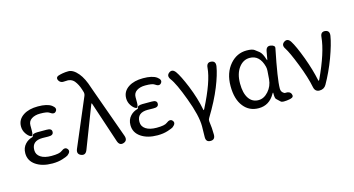

<svg xmlns="http://www.w3.org/2000/svg" viewBox="-100 -1234 3426 1857"><g transform="rotate(-15 1613.0 -305.5)"><path d="M281 13Q179 13 115 -31Q51 -75 51 -150Q51 -205 85 -241Q114 -272 156 -283Q164 -285 164 -293Q164 -316 216 -317H308Q361 -318 360 -283Q360 -247 307 -249H303Q277 -250 251 -250Q143 -250 143 -157Q143 -112 182 -86Q221 -60 290 -60Q371 -60 395 -80Q436 -112 458 -84Q481 -56 439 -24Q430 -17 384.5 -2Q339 13 281 13ZM169 -346Q169 -288 146 -296.5Q123 -305 100.5 -338Q78 -371 78 -411Q78 -481 140 -521Q196 -557 285 -557Q378 -557 421 -526Q463 -495 442 -467Q421 -438 379 -469Q359 -484 288 -484Q236 -484 202.5 -462Q169 -440 169 -399Z M630 -27Q611 21 568 4Q525 -14 545 -62L748 -540Q755 -556 751 -573Q749 -579 742 -603Q725 -657 696 -693Q664 -732 603 -724Q556 -717 539 -753Q523 -789 576 -799L600 -804Q629 -809 658 -809Q707 -809 756 -750Q800 -697 831 -598Q839 -574 848 -550L1022 -65Q1039 -15 996 0Q953 15 936 -35L801 -442Q798 -451 796 -451Q794 -451 790 -442Z M1334 13Q1232 13 1168 -31Q1104 -75 1104 -150Q1104 -205 1138 -241Q1167 -272 1209 -283Q1217 -285 1217 -293Q1217 -316 1269 -317H1361Q1414 -318 1413 -283Q1413 -247 1360 -249H1356Q1330 -250 1304 -250Q1196 -250 1196 -157Q1196 -112 1235 -86Q1274 -60 1343 -60Q1424 -60 1448 -80Q1489 -112 1511 -84Q1534 -56 1492 -24Q1483 -17 1437.5 -2Q1392 13 1334 13ZM1222 -346Q1222 -288 1199 -296.5Q1176 -305 1153.5 -338Q1131 -371 1131 -411Q1131 -481 1193 -521Q1249 -557 1338 -557Q1431 -557 1474 -526Q1516 -495 1495 -467Q1474 -438 1432 -469Q1412 -484 1341 -484Q1289 -484 1255.5 -462Q1222 -440 1222 -399Z M1813 198Q1766 198 1768 145L1769 91Q1770 65 1770 39Q1770 -67 1702 -248Q1638 -421 1595 -477Q1564 -519 1599 -545Q1634 -571 1665 -528Q1698 -482 1748 -361Q1801 -230 1823 -114Q1824 -107 1826.5 -107Q1829 -107 1834 -117Q1957 -358 1968 -494Q1972 -547 2018 -541Q2063 -536 2055 -484Q2042 -404 1995 -287Q1947 -167 1857 -19Q1848 -5 1850 12Q1860 82 1860 147Q1860 199 1813 198Z M2347 13Q2252 13 2196 -58Q2137 -131 2137 -263.5Q2137 -396 2209 -479Q2277 -557 2375 -557Q2431 -557 2452 -541Q2473 -525 2494 -509Q2521 -487 2540 -423Q2543 -414 2544.5 -414Q2546 -414 2547 -421L2561 -499Q2570 -551 2614 -542Q2657 -534 2651 -506Q2591 -210 2591 -119Q2591 -92 2606 -77.5Q2621 -63 2630 -64Q2677 -68 2690 -36Q2703 -4 2664 5L2655 7Q2626 13 2596 13Q2575 13 2566 4Q2548 -14 2529 -31Q2518 -42 2519 -92Q2519 -97 2517 -97Q2515 -97 2509 -87Q2453 13 2347 13ZM2365 -63Q2419 -63 2463.5 -113Q2508 -163 2514 -232L2520 -313Q2522 -335 2517 -356Q2485 -480 2385 -480Q2322 -480 2279 -425Q2232 -365 2232 -263Q2232 -168 2267 -115.5Q2302 -63 2365 -63Z M2959 0Q2914 0 2904 -48Q2884 -150 2829 -290Q2774 -430 2743 -477Q2714 -520 2751 -545Q2788 -569 2816 -525Q2850 -472 2901 -336Q2948 -208 2970 -101Q2972 -93 2974.5 -93Q2977 -93 2982 -103Q3095 -344 3109 -495Q3113 -547 3159 -542Q3204 -536 3196 -484Q3183 -403 3135 -272Q3087 -145 3026 -38Q3004 0 2959 0Z"/></g></svg>

Font: Resource Han Rounded CN
Style: Regular
Weight: 400
Designer: Cyano Hao (round all glyphs); Ryoko NISHIZUKA  (kana, bopomofo & ideographs); Paul D. Hunt (Latin, Greek & Cyrillic); Sa
Foundry: Cyano Hao
Version: 0.990